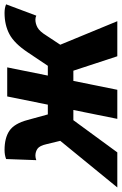

<svg xmlns="http://www.w3.org/2000/svg" viewBox="138 -686 548 865"><g transform="rotate(-90 412.5 -254.0)"><path d="M0 0 210 -257 195 -319Q188 -350 174.5 -359.5Q161 -369 143 -369Q138 -369 133.5 -368Q129 -367 123 -365L128 -501Q146 -508 169 -508Q223 -508 255.5 -486Q288 -464 304 -404L329 -313H373L410 -496H541L504 -313H548L609 -404Q649 -464 690.5 -486Q732 -508 786 -508Q809 -508 825 -501L774 -365Q770 -367 765.5 -368Q761 -369 756 -369Q738 -369 720.5 -359.5Q703 -350 684 -319L643 -257L749 0H591L526 -198H480L440 0H309L349 -198H303L158 0Z"/></g></svg>

Font: mr_Source Sans Pro
Style: Bold Italic
Weight: 700
Italic angle: -11°
Designer: Paul D. Hunt
Foundry: Adobe Systems Incorporated
Version: Version 1.036;July 10, 2024;FontCreator 11.5.0.2430 64-bit